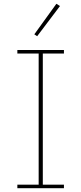

<svg xmlns="http://www.w3.org/2000/svg" viewBox="-20 -998 431 1018"><path d="M298 -966 177 -806 162 -816 279 -978ZM319 0H72V-19H185V-714H72V-733H319V-714H207V-19H319Z"/></svg>

Font: IBM Plex Sans JP Thin
Style: Regular
Weight: 100
Designer: Mike Abbink; Paul van der Laan; Pieter van Rosmalen; Wujin Sim; Yejin Wi; Jinhee Kim; Boomi Park; Yona Kim; Kichan Ma
Foundry: Sandoll Inc.
Version: Version 1.001